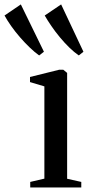

<svg xmlns="http://www.w3.org/2000/svg" viewBox="-110 -828 393 848"><path d="M23.5 0V-24.5L86 -39V-446.5L22.5 -465.5V-488L151.5 -520H169.5L186.5 -506V-38.5L249 -24.5V0ZM62.5 -583.5Q44 -596.5 22 -617.5Q0 -638.5 -21.5 -663.2Q-43 -688 -60.8 -713.2Q-78.5 -738.5 -90 -759.5L-18 -808.5L84 -599.5L63.5 -583.5ZM237.5 -583.5Q218.5 -596.5 197 -617.2Q175.5 -638 154.8 -663Q134 -688 116.8 -713.2Q99.5 -738.5 87.5 -759.5L160 -808.5L258.5 -599.5L238.5 -583.5Z"/></svg>

Font: Merriweather 120pt
Style: Regular
Weight: 400
Version: Version 2.100